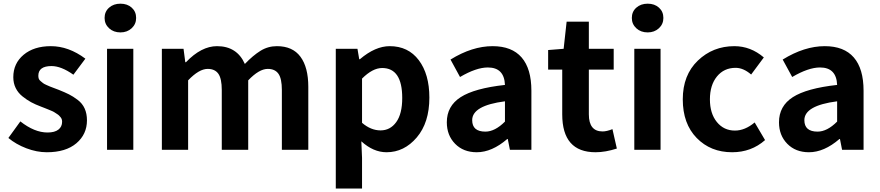

<svg xmlns="http://www.w3.org/2000/svg" viewBox="-20 -830 4877 1064"><path d="M239.3 13.7Q183.6 13.7 126 -8.3Q68.4 -30.3 26.4 -65.4L92.8 -157.2Q170.9 -95.7 243.2 -95.7Q283.2 -95.7 303.7 -111.8Q324.2 -127.9 324.2 -155.3Q324.2 -162.1 322.3 -168.5Q320.3 -174.8 315.9 -180.2Q311.5 -185.5 307.1 -189.9Q302.7 -194.3 293.9 -199.7Q285.2 -205.1 280.3 -208.5Q275.4 -211.9 263.2 -216.8Q251 -221.7 245.6 -224.1Q240.2 -226.6 226.1 -231.9Q211.9 -237.3 207 -239.3Q175.8 -251 152.3 -263.7Q128.9 -276.4 104.5 -295.9Q80.1 -315.4 66.9 -342.3Q53.7 -369.1 53.7 -402.3Q53.7 -478.5 110.8 -526.4Q168 -574.2 261.7 -574.2Q360.4 -574.2 453.1 -504.9L386.7 -416Q319.3 -463.9 265.6 -463.9Q192.4 -463.9 192.4 -410.2Q192.4 -401.4 194.8 -394Q197.3 -386.7 205.1 -380.4Q212.9 -374 218.3 -369.6Q223.6 -365.2 236.8 -359.4Q250 -353.5 256.8 -350.6Q263.7 -347.7 281.2 -341.3Q298.8 -335 305.7 -332Q339.8 -318.4 362.3 -307.1Q384.8 -295.9 410.6 -276.4Q436.5 -256.8 449.2 -228.5Q461.9 -200.2 461.9 -163.1Q461.9 -85.9 403.3 -36.1Q344.7 13.7 239.3 13.7Z M573.2 0V-559.6H718.8V0ZM647.5 -650.4Q609.4 -650.4 584.5 -673.3Q559.6 -696.3 559.6 -730.5Q559.6 -765.6 584.5 -787.6Q609.4 -809.6 647.5 -809.6Q685.5 -809.6 710 -787.6Q734.4 -765.6 734.4 -730.5Q734.4 -696.3 709.5 -673.3Q684.6 -650.4 647.5 -650.4Z M877 0V-559.6H997.1L1006.8 -485.4H1010.7Q1095.7 -574.2 1182.6 -574.2Q1293 -574.2 1336.9 -475.6Q1381.8 -522.5 1423.3 -548.3Q1464.8 -574.2 1514.6 -574.2Q1601.6 -574.2 1645 -515.6Q1688.5 -457 1688.5 -348.6V0H1542V-331.1Q1542 -394.5 1522.9 -421.4Q1503.9 -448.2 1463.9 -448.2Q1416 -448.2 1355.5 -384.8V0H1209V-331.1Q1209 -394.5 1189.9 -421.4Q1170.9 -448.2 1130.9 -448.2Q1083 -448.2 1022.5 -384.8V0Z M1840.8 214.8V-559.6H1960.9L1970.7 -502H1974.6Q2059.6 -574.2 2139.6 -574.2Q2242.2 -574.2 2300.8 -496.6Q2359.4 -418.9 2359.4 -289.1Q2359.4 -150.4 2289.6 -68.4Q2219.7 13.7 2122.1 13.7Q2048.8 13.7 1982.4 -46.9L1986.3 44.9V214.8ZM2209 -287.1Q2209 -453.1 2097.7 -453.1Q2044.9 -453.1 1986.3 -394.5V-149.4Q2035.2 -107.4 2088.9 -107.4Q2142.6 -107.4 2175.8 -153.3Q2209 -199.2 2209 -287.1Z M2622.1 13.7Q2547.9 13.7 2502 -33.2Q2456.1 -80.1 2456.1 -152.3Q2456.1 -242.2 2532.7 -291.5Q2609.4 -340.8 2778.3 -359.4Q2774.4 -456.1 2683.6 -456.1Q2619.1 -456.1 2529.3 -403.3L2476.6 -500Q2596.7 -574.2 2710 -574.2Q2816.4 -574.2 2870.6 -511.7Q2924.8 -449.2 2924.8 -327.1V0H2805.7L2793.9 -59.6H2791Q2706.1 13.7 2622.1 13.7ZM2669.9 -100.6Q2722.7 -100.6 2778.3 -156.2V-268.6Q2596.7 -245.1 2596.7 -164.1Q2596.7 -100.6 2669.9 -100.6Z M3280.3 13.7Q3095.7 13.7 3095.7 -196.3V-444.3H3017.6V-552.7L3103.5 -559.6L3120.1 -710H3243.2V-559.6H3380.9V-444.3H3243.2V-196.3Q3243.2 -101.6 3319.3 -101.6Q3341.8 -101.6 3374 -114.3L3398.4 -6.8Q3335 13.7 3280.3 13.7Z M3495.1 0V-559.6H3640.6V0ZM3569.3 -650.4Q3531.2 -650.4 3506.3 -673.3Q3481.4 -696.3 3481.4 -730.5Q3481.4 -765.6 3506.3 -787.6Q3531.2 -809.6 3569.3 -809.6Q3607.4 -809.6 3631.8 -787.6Q3656.2 -765.6 3656.2 -730.5Q3656.2 -696.3 3631.3 -673.3Q3606.4 -650.4 3569.3 -650.4Z M4037.1 13.7Q3918 13.7 3840.8 -65.4Q3763.7 -144.5 3763.7 -279.3Q3763.7 -414.1 3847.2 -494.1Q3930.7 -574.2 4049.8 -574.2Q4139.6 -574.2 4212.9 -511.7L4142.6 -417Q4099.6 -454.1 4056.6 -454.1Q3992.2 -454.1 3953.1 -406.2Q3914.1 -358.4 3914.1 -279.3Q3914.1 -201.2 3952.6 -153.8Q3991.2 -106.4 4052.7 -106.4Q4108.4 -106.4 4162.1 -151.4L4219.7 -53.7Q4143.6 13.7 4037.1 13.7Z M4462.9 13.7Q4388.7 13.7 4342.8 -33.2Q4296.9 -80.1 4296.9 -152.3Q4296.9 -242.2 4373.5 -291.5Q4450.2 -340.8 4619.1 -359.4Q4615.2 -456.1 4524.4 -456.1Q4460 -456.1 4370.1 -403.3L4317.4 -500Q4437.5 -574.2 4550.8 -574.2Q4657.2 -574.2 4711.4 -511.7Q4765.6 -449.2 4765.6 -327.1V0H4646.5L4634.8 -59.6H4631.8Q4546.9 13.7 4462.9 13.7ZM4510.7 -100.6Q4563.5 -100.6 4619.1 -156.2V-268.6Q4437.5 -245.1 4437.5 -164.1Q4437.5 -100.6 4510.7 -100.6Z"/></svg>

Font: Bpmf Zihi Sans Bold
Style: Bold
Weight: 700
Foundry: But Ko
Version: Version 1.320